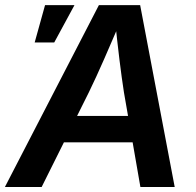

<svg xmlns="http://www.w3.org/2000/svg" viewBox="-44 -748 785 768"><path d="M-24.4 0 351.6 -727.5H516.6L654.8 0H517.6L451.7 -378.9Q442.9 -435.5 433.8 -509.3Q424.8 -583 415 -677.2H444.3Q404.8 -585.4 372.6 -511.7Q340.3 -438 311.5 -378.9L122.6 0ZM154.3 -178.7 171.9 -284.2H552.7L535.2 -178.7ZM94.7 -578.1 136.2 -727.5H253.9L172.9 -578.1Z"/></svg>

Font: Inter 18pt SemiBold
Style: Italic
Weight: 600
Italic angle: -9.3988°
Designer: Rasmus Andersson
Foundry: rsms
Version: Version 4.001;git-66647c0bb